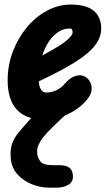

<svg xmlns="http://www.w3.org/2000/svg" viewBox="-20 -530 478 866"><path d="M177.5 9Q96.5 9 55.5 -36Q14.5 -81 14.5 -167.5Q14.5 -235.5 37.8 -297Q61 -358.5 101 -406.5Q141 -454.5 192.2 -482Q243.5 -509.5 299 -509.5Q368 -509.5 402.2 -481.8Q436.5 -454 436.5 -400.5Q436.5 -378 427.2 -356.5Q418 -335 399.2 -314.2Q380.5 -293.5 352.5 -272.8Q324.5 -252 287 -231Q264 -217.5 229.5 -199.8Q195 -182 155 -163Q155.5 -154.5 156.8 -147.8Q158 -141 160 -135.5Q164 -125.5 171.2 -119Q178.5 -112.5 188.5 -112.5Q211.5 -112.5 234.2 -123Q257 -133.5 274 -154.5Q296.5 -180.5 322.8 -188Q349 -195.5 370.5 -179.5Q381 -172 388 -157Q395 -142 392.8 -122.2Q390.5 -102.5 371.5 -79.5Q337 -38.5 285.5 -14.8Q234 9 177.5 9ZM170.5 -279.5Q184.5 -287 198 -294.8Q211.5 -302.5 225.5 -310.5Q253 -326.5 271 -340Q289 -353.5 298.2 -364.8Q307.5 -376 307.5 -385Q307.5 -391.5 304.8 -396.5Q302 -401.5 295.5 -401.5Q267.5 -401.5 243.5 -386.2Q219.5 -371 201 -343.5Q182.5 -316 170.5 -279.5ZM203.5 316.5Q162.5 316.5 123.5 301Q84.5 285.5 58.2 255.8Q32 226 28.5 183.5Q25.5 145 34.2 119Q43 93 62.5 69.5Q83 44.5 113.2 10.8Q143.5 -23 167.5 -46Q181 -59 197 -65.8Q213 -72.5 235 -72.5Q251.5 -72.5 268 -64.5Q284.5 -56.5 290.2 -43.5Q296 -30.5 279.5 -15.5Q254.5 7 222.8 37.8Q191 68.5 173 91Q162.5 104.5 153.8 123.8Q145 143 148.5 166Q151 184.5 163.5 199.8Q176 215 218 215H247.5Q277.5 215 293 226.5Q308.5 238 309 265.5Q309.5 291.5 287.5 304Q265.5 316.5 235 316.5Z"/></svg>

Font: Edu AU VIC WA NT Pre
Style: Bold
Weight: 700
Designer: Tina and Corey Anderson, Eben Sorkin, Mirko Velimirovic
Foundry: Google for Education
Version: Version 1.001